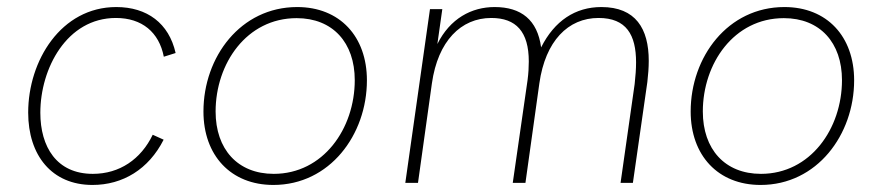

<svg xmlns="http://www.w3.org/2000/svg" viewBox="-20 -519 2504 545"><path d="M242.5 6C328.5 6 402 -38.5 444.5 -122.5L413.5 -136.5C380 -67 319.5 -25.5 243.5 -25.5C140.5 -25.5 94.5 -102.5 94.5 -199C94.5 -324.5 169.5 -468 309 -468C383 -468 431.5 -427.5 445 -358L478.5 -368.5C459.5 -453 397.5 -499 310 -499C153.5 -499 60 -347 60 -199.5C60 -78 127 6 242.5 6Z M756 6C916 6 1021.5 -136.5 1021.5 -291C1021.5 -415.5 944.5 -499 823.5 -499C663 -499 557.5 -357.5 557.5 -202.5C557.5 -78 635 6 756 6ZM592 -202.5C592 -338.5 680 -467.5 822 -467.5C924.5 -467.5 987 -398 987 -291.5C987 -154 897.5 -25.5 757 -25.5C654.5 -25.5 592 -95.5 592 -202.5Z M1130.5 0H1166.5L1206 -282.5C1223 -402.5 1288.5 -468 1374.5 -468C1445 -468 1481 -429 1481 -344.5C1481 -328.5 1480 -310.5 1477.5 -291.5L1435.5 0H1471.5L1511 -282.5C1528 -402.5 1592.5 -468 1679 -468C1758 -468 1785.5 -420 1785.5 -342C1785.5 -323.5 1784 -303 1781.5 -280.5L1741.5 0H1776.5L1817.5 -286C1820 -307 1821.5 -327.5 1821.5 -346.5C1821.5 -437.5 1784.5 -499 1687 -499C1613 -499 1554 -460 1516 -384.5C1505.5 -462.5 1459.5 -499 1384 -499C1318.5 -499 1257.5 -466.5 1221.5 -394L1235.5 -493H1200.5Z M2139 6C2299 6 2404.5 -136.5 2404.5 -291C2404.5 -415.5 2327.5 -499 2206.5 -499C2046 -499 1940.5 -357.5 1940.5 -202.5C1940.5 -78 2018 6 2139 6ZM1975 -202.5C1975 -338.5 2063 -467.5 2205 -467.5C2307.5 -467.5 2370 -398 2370 -291.5C2370 -154 2280.5 -25.5 2140 -25.5C2037.5 -25.5 1975 -95.5 1975 -202.5Z"/></svg>

Font: HK Grotesk ExtraLight
Style: Italic
Weight: 200
Italic angle: -16°
Designer: Alfredo Marco Pradil
Foundry: Hanken Design Co.
Version: Version 3.001;FEAKit 1.0